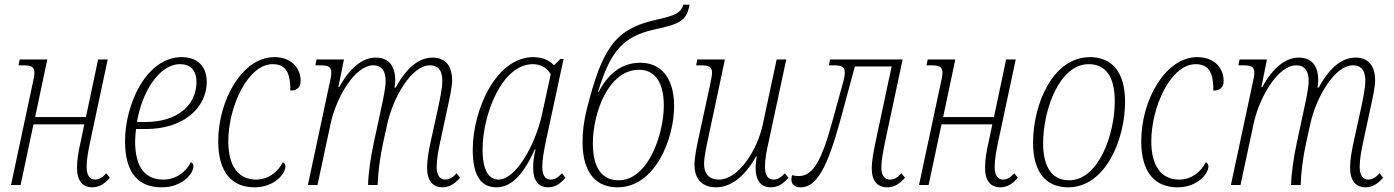

<svg xmlns="http://www.w3.org/2000/svg" viewBox="-20 -790 5955 820"><path d="M374 10C405 10 428 -6 449 -31L434 -50C417 -31 402 -23 386 -23C365 -23 350 -39 350 -77C350 -109 357 -147 366 -189L440 -536H399L347 -290H130L182 -536H64L59 -511H77C111 -511 127 -507 127 -479C127 -468 124 -451 119 -431L27 0H68L123 -259H340L325 -187C314 -140 309 -105 309 -74C309 -17 333 10 374 10Z M671 10C759 10 806 -49 806 -79C806 -87 803 -94 795 -97C774 -55 731 -23 678 -23C603 -23 557 -71 557 -187C557 -201 559 -223 561 -239H604C766 -239 863 -332 863 -440C863 -506 824 -546 756 -546C605 -546 514 -345 514 -187C514 -46 575 10 671 10ZM565 -269C586 -397 660 -516 749 -516C793 -516 819 -490 819 -440C819 -341 738 -269 601 -269Z M1067 10C1153 10 1199 -49 1199 -79C1199 -87 1195 -94 1188 -97C1166 -55 1126 -23 1074 -23C1000 -23 955 -78 955 -186C955 -332 1037 -516 1145 -516C1213 -516 1220 -458 1220 -403C1247 -403 1264 -416 1264 -444C1264 -497 1227 -546 1151 -546C1015 -546 912 -362 912 -187C912 -52 972 10 1067 10Z M1870 10C1900 10 1923 -6 1945 -31L1930 -50C1913 -31 1898 -23 1881 -23C1861 -23 1845 -39 1845 -77C1845 -110 1852 -147 1861 -189L1892 -333C1900 -369 1911 -419 1911 -448C1911 -498 1890 -544 1828 -544C1771 -544 1719 -505 1670 -416H1665C1667 -427 1668 -438 1668 -448C1668 -499 1647 -544 1585 -544C1529 -544 1475 -502 1429 -418H1425L1449 -536H1332L1327 -511H1345C1379 -511 1395 -507 1395 -479C1395 -468 1392 -453 1387 -431L1295 0H1336L1392 -262C1416 -373 1495 -511 1574 -511C1618 -511 1627 -475 1627 -445C1627 -416 1617 -369 1609 -332L1577 -183C1563 -119 1553 -50 1552 0H1593C1594 -51 1603 -119 1616 -179L1635 -265C1660 -375 1738 -511 1816 -511C1861 -511 1869 -476 1869 -445C1869 -414 1859 -367 1851 -329L1820 -188C1810 -141 1804 -106 1804 -74C1804 -17 1829 10 1870 10Z M2100 10C2161 10 2214 -40 2264 -152H2267C2260 -120 2257 -98 2257 -73C2257 -17 2281 10 2321 10C2351 10 2374 -6 2395 -31L2380 -50C2363 -31 2348 -23 2332 -23C2311 -23 2296 -38 2296 -77C2296 -109 2303 -146 2312 -190L2387 -538H2373L2346 -511C2328 -531 2298 -546 2258 -546C2097 -546 1999 -318 1999 -151C1999 -48 2029 10 2100 10ZM2109 -23C2068 -23 2041 -62 2041 -151C2041 -300 2123 -516 2256 -516C2285 -516 2314 -504 2332 -473L2296 -307C2267 -169 2182 -23 2109 -23Z M2617 10C2781 10 2859 -202 2859 -336C2859 -464 2798 -522 2715 -522C2634 -522 2577 -474 2537 -398H2534C2585 -562 2633 -634 2779 -665C2887 -688 2913 -704 2925 -770H2898C2890 -735 2859 -722 2780 -705C2611 -667 2554 -590 2488 -331C2471 -264 2468 -219 2468 -183C2468 -47 2530 10 2617 10ZM2622 -20C2556 -20 2512 -66 2512 -178C2512 -309 2579 -492 2709 -492C2770 -492 2815 -448 2815 -339C2815 -218 2749 -20 2622 -20Z M3039 10C3098 10 3160 -33 3209 -122H3212C3210 -108 3207 -88 3207 -74C3207 -16 3232 10 3272 10C3303 10 3326 -6 3347 -31L3332 -50C3315 -31 3300 -23 3283 -23C3263 -23 3247 -38 3247 -77C3247 -110 3254 -147 3264 -190L3338 -536H3297L3238 -260C3214 -144 3131 -23 3051 -23C2999 -23 2987 -59 2987 -90C2987 -119 2997 -164 3006 -207L3076 -536H2958L2953 -511H2971C3005 -511 3021 -507 3021 -479C3021 -468 3017 -450 3013 -430L2964 -203C2956 -166 2946 -119 2946 -86C2946 -35 2970 10 3039 10Z M3400 10C3468 10 3514 -76 3569 -277L3631 -506H3788L3720 -187C3710 -139 3703 -99 3703 -72C3703 -16 3728 10 3770 10C3800 10 3823 -6 3845 -31L3830 -50C3813 -31 3798 -23 3781 -23C3760 -23 3744 -38 3744 -75C3744 -103 3752 -146 3761 -189L3835 -536H3525L3520 -511H3539C3568 -511 3588 -508 3588 -480C3588 -470 3586 -457 3582 -443L3538 -283C3491 -108 3454 -38 3391 -38C3382 -38 3373 -39 3363 -42C3361 -36 3360 -30 3360 -23C3360 -2 3375 10 3400 10Z M4252 10C4283 10 4306 -6 4327 -31L4312 -50C4295 -31 4280 -23 4264 -23C4243 -23 4228 -39 4228 -77C4228 -109 4235 -147 4244 -189L4318 -536H4277L4225 -290H4008L4060 -536H3942L3937 -511H3955C3989 -511 4005 -507 4005 -479C4005 -468 4002 -451 3997 -431L3905 0H3946L4001 -259H4218L4203 -187C4192 -140 4187 -105 4187 -74C4187 -17 4211 10 4252 10Z M4542 10C4701 10 4785 -194 4785 -355C4785 -480 4731 -546 4635 -546C4475 -546 4392 -343 4392 -181C4392 -56 4446 10 4542 10ZM4546 -20C4477 -20 4435 -71 4435 -178C4435 -324 4506 -516 4629 -516C4700 -516 4741 -466 4741 -358C4741 -212 4670 -20 4546 -20Z M5009 10C5095 10 5141 -49 5141 -79C5141 -87 5137 -94 5130 -97C5108 -55 5068 -23 5016 -23C4942 -23 4897 -78 4897 -186C4897 -332 4979 -516 5087 -516C5155 -516 5162 -458 5162 -403C5189 -403 5206 -416 5206 -444C5206 -497 5169 -546 5093 -546C4957 -546 4854 -362 4854 -187C4854 -52 4914 10 5009 10Z M5812 10C5842 10 5865 -6 5887 -31L5872 -50C5855 -31 5840 -23 5823 -23C5803 -23 5787 -39 5787 -77C5787 -110 5794 -147 5803 -189L5834 -333C5842 -369 5853 -419 5853 -448C5853 -498 5832 -544 5770 -544C5713 -544 5661 -505 5612 -416H5607C5609 -427 5610 -438 5610 -448C5610 -499 5589 -544 5527 -544C5471 -544 5417 -502 5371 -418H5367L5391 -536H5274L5269 -511H5287C5321 -511 5337 -507 5337 -479C5337 -468 5334 -453 5329 -431L5237 0H5278L5334 -262C5358 -373 5437 -511 5516 -511C5560 -511 5569 -475 5569 -445C5569 -416 5559 -369 5551 -332L5519 -183C5505 -119 5495 -50 5494 0H5535C5536 -51 5545 -119 5558 -179L5577 -265C5602 -375 5680 -511 5758 -511C5803 -511 5811 -476 5811 -445C5811 -414 5801 -367 5793 -329L5762 -188C5752 -141 5746 -106 5746 -74C5746 -17 5771 10 5812 10Z"/></svg>

Font: Noto Serif Condensed ExtraLight
Style: Italic
Weight: 200
Width: 3
Italic angle: -12°
Designer: Monotype Design Team
Foundry: Monotype Imaging Inc.
Version: Version 2.013